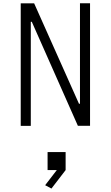

<svg xmlns="http://www.w3.org/2000/svg" viewBox="-20 -750 660 1144"><path d="M103.5 -730H183.5L450.5 -132H456.5V-730.5H516.5V-0.5H444L169.5 -620H163.5V0H103.5ZM263.5 156H371V263.5L286.5 373.5L249 353.5L340 235.5V263.5H263.5Z"/></svg>

Font: Monaspace Krypton Var
Style: Regular
Weight: 400
Designer: Riley Cran and the Lettermatic Team
Version: Version 1.101 (Monaspace Krypton Var)